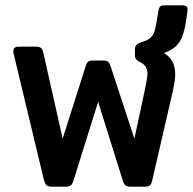

<svg xmlns="http://www.w3.org/2000/svg" viewBox="-20 -700 724 720"><path d="M145 -24 31 -499Q30 -502 30 -508Q30 -525 49 -525H114Q129 -525 134.5 -519.5Q140 -514 143 -500L215 -180L301 -451Q304 -462 309.5 -467.5Q315 -473 327 -473H369Q381 -473 386.5 -467.5Q392 -462 395 -451L484 -180L524 -367Q533 -410 533 -424Q533 -439 526.5 -449.5Q520 -460 504 -468Q494 -473 490 -478Q486 -483 486 -494V-513Q486 -525 491.5 -531.5Q497 -538 511 -542Q535 -549 545.5 -559.5Q556 -570 560 -584Q564 -598 570 -634L574 -659Q576 -671 580.5 -675.5Q585 -680 597 -680H664Q687 -680 683 -659L678 -623Q671 -573 654.5 -545Q638 -517 595 -501Q637 -477 637 -421Q637 -398 628 -358L551 -24Q548 -10 542 -5Q536 0 522 0H468Q457 0 451 -4.5Q445 -9 441 -21L348 -318L255 -21Q251 -9 245 -4.5Q239 0 228 0H174Q161 0 155 -5Q149 -10 145 -24Z"/></svg>

Font: Mitr
Style: Regular
Weight: 400
Designer: Thanarat Vachiruckul
Foundry: Cadson Demak
Version: Version 1.002